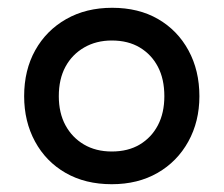

<svg xmlns="http://www.w3.org/2000/svg" viewBox="-20 -730 574 493"><path d="M267 -257Q199 -257 148.5 -286Q98 -315 70 -366.5Q42 -418 42 -483Q42 -550 70.5 -601Q99 -652 150 -681Q201 -710 268 -710Q336 -710 386 -681Q436 -652 464 -600.5Q492 -549 492 -483Q492 -418 463.5 -366.5Q435 -315 384.5 -286Q334 -257 267 -257ZM267 -341Q309 -341 339 -359Q369 -377 385.5 -408.5Q402 -440 402 -483Q402 -527 385.5 -558.5Q369 -590 339 -608Q309 -626 267 -626Q227 -626 196 -608Q165 -590 148 -558.5Q131 -527 131 -483Q131 -440 148 -408.5Q165 -377 195.5 -359Q226 -341 267 -341Z"/></svg>

Font: REM Medium
Style: Regular
Weight: 400
Version: Version 1.005;gftools[0.9.28]